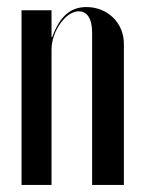

<svg xmlns="http://www.w3.org/2000/svg" viewBox="-20 -524 407 544"><path d="M128 -419H126V-495H41V0H126V-384C126 -435 166 -492 203 -492C227 -492 241 -471 241 -432V0H331V-400C331 -459 285 -504 225 -504C179 -504 149 -477 128 -419Z"/></svg>

Font: Moniqa SemBd Display
Style: Regular
Weight: 600
Designer: Rajesh Rajput
Foundry: Rajesh Rajput
Version: Version 1.000